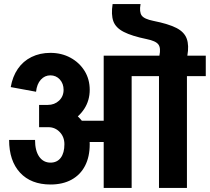

<svg xmlns="http://www.w3.org/2000/svg" viewBox="-20 -928 1036 948"><path d="M294 -484Q294 -515 275.5 -535.5Q257 -556 228 -556V-667Q284 -667 328 -643Q372 -619 397.5 -578Q423 -537 423 -484ZM158 -475 33 -498Q42 -550 68 -588Q94 -626 135.5 -646.5Q177 -667 229 -667V-556Q201 -556 181.5 -534.5Q162 -513 158 -475ZM355 -227V-332H579V-227ZM298 -216Q298 -252 275 -276Q252 -300 219 -300V-407Q278 -407 324 -382Q370 -357 396.5 -314Q423 -271 423 -216ZM230 -17Q133 -17 79 -75.5Q25 -134 25 -237H153Q153 -184 173.5 -154.5Q194 -125 230 -125ZM229 -17V-125Q262 -125 280 -149Q298 -173 298 -216H423Q423 -154 400 -109.5Q377 -65 333.5 -41Q290 -17 229 -17ZM173 -300V-410H217V-300ZM216 -300V-410Q249 -410 271.5 -431Q294 -452 294 -485H423Q423 -432 396 -390.5Q369 -349 322 -324.5Q275 -300 216 -300ZM492 0V-653H630V0ZM529 -552V-653H723V-552ZM765 0V-639H903V0ZM673 -552V-653H996V-552ZM767 -653Q775 -691 762 -708.5Q749 -726 704 -735L737 -825Q812 -810 851 -790Q890 -770 902 -737Q914 -704 905 -653ZM704 -735Q631 -750 591 -770.5Q551 -791 539.5 -823.5Q528 -856 536 -908H674Q667 -869 679.5 -851.5Q692 -834 737 -825Z"/></svg>

Font: Akshar Light SemiBold
Style: Regular
Weight: 600
Version: Version 1.100